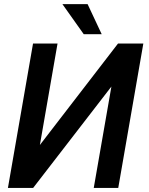

<svg xmlns="http://www.w3.org/2000/svg" viewBox="-20 -925 731 945"><path d="M561 -710.9H685.5L562 0H441.4L528.3 -499L143.1 0H19L142.6 -710.9H263.2L176.3 -211.4ZM480.5 -756.8H392.1L287.1 -904.8H411.1Z"/></svg>

Font: Roboto Medium
Style: Italic
Weight: 500
Italic angle: -12°
Designer: Google
Version: Version 2.134; 2016